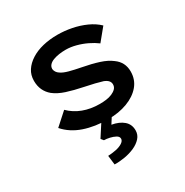

<svg xmlns="http://www.w3.org/2000/svg" viewBox="-178 -680 1026 1067"><g transform="rotate(-30 334.5 -146.5)"><path d="M349 10Q263 10 194.5 -13.5Q126 -37 82 -87L161 -158Q196 -123 244 -105Q292 -87 349 -87Q370 -87 390.5 -89.5Q411 -92 428.5 -99.5Q446 -107 456.5 -118Q467 -129 467 -145Q467 -172 431 -186Q412 -192 383.5 -199Q355 -206 320 -213Q261 -225 216.5 -239.5Q172 -254 143 -277Q120 -296 108 -322Q96 -348 96 -381Q96 -418 114.5 -446.5Q133 -475 166 -496Q199 -517 242.5 -527.5Q286 -538 336 -538Q381 -538 427 -529Q473 -520 514 -501.5Q555 -483 584 -455L520 -377Q496 -395 465 -410Q434 -425 400 -434Q366 -443 335 -443Q313 -443 292.5 -440Q272 -437 254.5 -430.5Q237 -424 227 -413Q217 -402 217 -387Q218 -377 224 -367.5Q230 -358 241 -351Q258 -339 289.5 -330.5Q321 -322 363 -314Q422 -303 467 -288.5Q512 -274 540 -252Q564 -235 576 -211.5Q588 -188 588 -158Q588 -106 556.5 -68.5Q525 -31 470.5 -10.5Q416 10 349 10ZM252 245 245 186Q270 185 295.5 180Q321 175 338 164Q355 153 355 139Q355 125 339.5 116.5Q324 108 304 103.5Q284 99 268 99L255 83L324 -24H391L347 45Q393 53 420.5 76.5Q448 100 448 139Q448 167 429.5 187.5Q411 208 382 221Q353 234 318.5 240Q284 246 252 245Z"/></g></svg>

Font: Lexend Giga Medium
Style: Regular
Weight: 500
Designer: Bonnie Shaver-Troup, Thomas Jockin
Foundry: Lexend
Version: Version 1.007